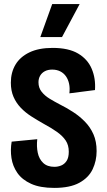

<svg xmlns="http://www.w3.org/2000/svg" viewBox="-20 -905 522 938"><path d="M245 13Q176 13 132 -7Q88 -27 65 -60Q42 -93 36 -133Q30 -173 37 -213L162 -225Q158 -189 164.5 -158.5Q171 -128 191 -109Q211 -90 246 -90Q263 -90 279 -96.5Q295 -103 305.5 -119Q316 -135 316 -164Q316 -196 301 -218.5Q286 -241 258.5 -260.5Q231 -280 192 -301Q162 -318 133 -336.5Q104 -355 81.5 -378.5Q59 -402 46 -432Q33 -462 33 -501Q33 -551 55.5 -589Q78 -627 123.5 -649Q169 -671 237 -671Q315 -671 361.5 -643.5Q408 -616 428 -569Q448 -522 444 -465L319 -449Q322 -475 317.5 -496Q313 -517 302 -532.5Q291 -548 274 -556.5Q257 -565 235 -565Q214 -565 199 -557Q184 -549 176 -535Q168 -521 168 -503Q168 -476 183.5 -456.5Q199 -437 223 -422.5Q247 -408 272 -395Q304 -379 336 -358.5Q368 -338 394.5 -311Q421 -284 436.5 -249Q452 -214 452 -167Q452 -119 432.5 -78Q413 -37 367.5 -12Q322 13 245 13ZM283 -724H177L235 -885H369Z"/></svg>

Font: Bricolage Grotesque Condensed
Style: Bold
Weight: 700
Width: 3
Designer: Mathieu Triay
Foundry: Atelier Triay
Version: Version 1.001;gftools[0.9.33.dev8+g029e19f]